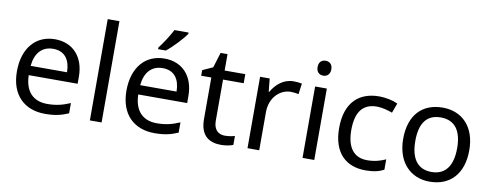

<svg xmlns="http://www.w3.org/2000/svg" viewBox="-64 -1087 3631 1419"><g transform="rotate(10 1751.5 -378.0)"><path d="M292 -546C150 -546 55 -440 55 -264C55 -85 160 10 313 10C386 10 434 -1 489 -25V-102C433 -78 385 -65 317 -65C210 -65 149 -130 146 -251H513V-304C513 -450 429 -546 292 -546ZM291 -474C380 -474 420 -412 421 -321H148C157 -417 207 -474 291 -474Z M737 0V-760H649V0Z M1255 -756V-766H1149C1126 -721 1083 -655 1054 -618V-606H1112C1159 -642 1230 -719 1255 -756ZM1114 -546C972 -546 877 -440 877 -264C877 -85 982 10 1135 10C1208 10 1256 -1 1311 -25V-102C1255 -78 1207 -65 1139 -65C1032 -65 971 -130 968 -251H1335V-304C1335 -450 1251 -546 1114 -546ZM1113 -474C1202 -474 1242 -412 1243 -321H970C979 -417 1029 -474 1113 -474Z M1650 -62C1601 -62 1566 -93 1566 -158V-468H1721V-536H1566V-659H1514L1479 -545L1402 -510V-468H1478V-156C1478 -26 1551 10 1635 10C1667 10 1706 3 1725 -6V-73C1708 -67 1676 -62 1650 -62Z M2082 -546C2007 -546 1952 -497 1918 -438H1914L1904 -536H1832V0H1920V-286C1920 -394 1993 -466 2076 -466C2094 -466 2117 -463 2134 -459L2145 -540C2127 -544 2102 -546 2082 -546Z M2290 -737C2261 -737 2238 -720 2238 -681C2238 -643 2261 -625 2290 -625C2317 -625 2341 -643 2341 -681C2341 -720 2317 -737 2290 -737ZM2333 -536H2245V0H2333Z M2718 10C2779 10 2820 0 2856 -19V-97C2819 -80 2775 -66 2717 -66C2616 -66 2564 -137 2564 -266C2564 -400 2615 -469 2722 -469C2759 -469 2806 -456 2838 -444L2865 -517C2833 -533 2778 -546 2724 -546C2580 -546 2473 -463 2473 -265C2473 -75 2575 10 2718 10Z M3449 -269C3449 -446 3347 -546 3202 -546C3048 -546 2953 -446 2953 -269C2953 -91 3057 10 3199 10C3352 10 3449 -91 3449 -269ZM3044 -269C3044 -396 3091 -472 3200 -472C3309 -472 3358 -396 3358 -269C3358 -142 3309 -63 3201 -63C3092 -63 3044 -142 3044 -269Z"/></g></svg>

Font: Noto Sans Lycian
Style: Regular
Weight: 400
Designer: Monotype Design Team
Foundry: Monotype Imaging Inc.
Version: Version 2.002